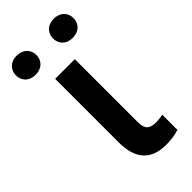

<svg xmlns="http://www.w3.org/2000/svg" viewBox="-255 -763 819 819"><g transform="rotate(-45 154.0 -354.0)"><path d="M-25.4 -656.7C-25.4 -624 -2.4 -599.1 36.1 -599.1C74.7 -599.1 98.1 -624 98.1 -656.7C98.1 -689.5 74.7 -714.4 36.1 -714.4C-2.4 -714.4 -25.4 -689.5 -25.4 -656.7ZM197.8 -656.2C197.8 -623.5 220.7 -598.6 259.3 -598.6C297.9 -598.6 321.3 -623.5 321.3 -656.2C321.3 -689 297.9 -713.9 259.3 -713.9C220.7 -713.9 197.8 -689 197.8 -656.2ZM82.5 -528.3V-145C82.5 -44.4 127.9 5.9 219.2 5.9C247.1 5.9 273.4 2 297.4 -5.4V-97.2C283.2 -93.8 269.5 -92.3 255.9 -92.3C215.3 -92.3 201.2 -108.9 201.2 -148.4V-528.3Z"/></g></svg>

Font: Roboto Medium
Style: Regular
Weight: 500
Designer: Google
Version: Version 2.137; 2017